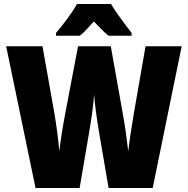

<svg xmlns="http://www.w3.org/2000/svg" viewBox="-20 -947 946 967"><path d="M749 0H527L479 -280Q460 -393 454 -471Q449 -397 429 -281L381 0H159L11 -714H194L254 -376Q270 -281 279 -185Q287 -261 308 -372L373 -714H538L598 -377Q612 -303 626 -185Q634 -258 655 -381L713 -714H895ZM643 -781V-767H527Q509 -780 473 -818L453 -839L428 -812Q400 -780 381 -767H262V-781Q287 -809 319.5 -853.5Q352 -898 368 -927H539Q565 -882 643 -781Z"/></svg>

Font: Noto Sans Display Black Narrow
Style: Regular
Weight: 900
Width: 4
Designer: Monotype Design team
Foundry: Monotype Imaging Inc.
Version: Version 1.000